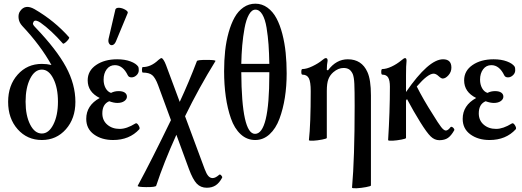

<svg xmlns="http://www.w3.org/2000/svg" viewBox="-20 -745 2821 1037"><path d="M206.1 11.2Q127 11.2 75.4 -46.9Q23.9 -105 23.9 -194.8Q23.9 -284.2 75.4 -342Q127 -399.9 206.1 -399.9Q233.4 -399.9 257.8 -394Q199.7 -499 100.1 -605Q82.5 -624 80.3 -647.5Q78.1 -670.9 88.9 -685.1Q115.7 -724.1 166 -695.8Q273.9 -633.3 353 -543.9Q356 -540.5 348.6 -531Q341.3 -521.5 332 -514.2Q322.8 -506.8 319.8 -509.8Q256.8 -581.5 198.2 -623Q171.4 -640.6 162.1 -628.9Q156.2 -619.6 158.7 -613.3Q161.1 -606.9 171.9 -596.2Q285.6 -477.5 336.4 -383.5Q387.2 -289.6 387.2 -194.8Q387.2 -105 335.9 -46.9Q284.7 11.2 206.1 11.2ZM206.1 -23.9Q243.7 -23.9 268.3 -72.8Q293 -121.6 293 -195.8Q293 -270.5 268.3 -319.8Q243.7 -369.1 206.1 -369.1Q167.5 -369.1 142.8 -320.1Q118.2 -271 118.2 -195.8Q118.2 -121.1 142.8 -72.5Q167.5 -23.9 206.1 -23.9Z M606.4 -522Q599.1 -504.9 588.1 -501.7Q577.1 -498.5 570.1 -508.5Q563 -518.6 566.4 -535.2L603.5 -694.8Q608.4 -704.1 624.8 -702.9Q641.1 -701.7 657.5 -691.9Q673.8 -682.1 669.4 -673.8ZM590.8 11.2Q529.3 11.2 487.5 -19Q445.8 -49.3 445.8 -103Q445.8 -175.8 518.6 -215.8Q453.6 -248 453.6 -311Q453.6 -362.8 499 -393.8Q544.4 -424.8 612.8 -424.8Q654.3 -424.8 684.8 -413.3Q715.3 -401.9 726.6 -384.8Q729.5 -380.9 729.5 -365.2Q729.5 -350.1 717.3 -338.6Q705.1 -327.1 690.4 -327.1Q675.8 -327.1 670.4 -337.9Q644 -393.1 600.6 -393.1Q572.8 -393.1 556.2 -370.8Q539.6 -348.6 539.6 -314.9Q539.6 -289.1 550.3 -269.3Q561 -249.5 579.6 -243.2Q598.1 -252.9 620.6 -252.9Q642.1 -252.9 653.8 -244.9Q665.5 -236.8 665.5 -223.1Q665.5 -209 651.4 -199Q637.2 -189 613.8 -189Q594.7 -189 569.8 -198.2Q532.7 -182.6 532.7 -132.8Q532.7 -94.7 559.3 -71.8Q585.9 -48.8 626.5 -48.8Q664.1 -48.8 711.4 -78.1Q719.2 -83 728.3 -68.1Q737.3 -53.2 732.4 -46.9Q679.2 11.2 590.8 11.2Z M723.6 258.8Q798.3 120.6 903.3 -96.2L833.5 -286.1Q818.8 -325.2 802.2 -339.1Q785.6 -353 751.5 -353Q746.6 -353 746.6 -367.9Q746.6 -382.8 751.5 -382.8Q795.4 -382.8 835.4 -420.9Q847.2 -431.2 852.5 -431.2Q856.4 -431.2 863.3 -421.1Q870.1 -411.1 876.5 -394L950.7 -194.8Q1000 -300.8 1043.5 -415Q1045.9 -421.9 1099.6 -421.4Q1147 -421.4 1143.6 -415Q1054.2 -270.5 979.5 -117.2L1085.4 168Q1095.2 194.3 1105.2 205.6Q1115.2 216.8 1128.4 216.8Q1143.6 216.8 1163.6 199.2Q1168 194.8 1175 202.4Q1182.1 210 1179.7 214.8Q1164.6 243.2 1144.8 256.1Q1125 269 1096.7 269Q1064 269 1042.7 246.8Q1021.5 224.6 1000.5 168L932.6 -17.1Q864.3 134.3 823.7 257.8Q821.8 266.1 769 265.6Q722.7 265.1 723.6 258.8Z M1358.4 11.2Q1313.5 11.2 1279.8 -20Q1246.1 -51.3 1227.3 -105.2Q1208.5 -159.2 1199.5 -223.1Q1190.4 -287.1 1190.4 -360.8Q1190.4 -418.5 1196 -470.5Q1201.7 -522.5 1214.8 -569.6Q1228 -616.7 1247.1 -650.9Q1266.1 -685.1 1294.9 -705.1Q1323.7 -725.1 1359.4 -725.1Q1395.5 -725.1 1424.8 -703.6Q1454.1 -682.1 1473.1 -646.5Q1492.2 -610.8 1504.9 -561.8Q1517.6 -512.7 1522.9 -460Q1528.3 -407.2 1528.3 -349.1Q1528.3 -279.8 1518.6 -217.8Q1508.8 -155.8 1489.3 -103.3Q1469.7 -50.8 1436 -19.8Q1402.3 11.2 1358.4 11.2ZM1359.4 -692.9Q1339.4 -692.9 1324.2 -665.5Q1309.1 -638.2 1300.8 -592.8Q1292.5 -547.4 1288.3 -499.5Q1284.2 -451.7 1283.2 -399.9H1434.6Q1433.6 -458.5 1430.4 -503.9Q1427.2 -549.3 1419.7 -595.5Q1412.1 -641.6 1396.7 -667.2Q1381.3 -692.9 1359.4 -692.9ZM1357.4 -22Q1434.6 -22 1434.6 -341.8V-355H1283.2Q1285.2 -22 1357.4 -22Z M1881.3 269Q1895.5 109.4 1895.5 -172.9Q1895.5 -256.8 1893.8 -292.5Q1892.1 -328.1 1885.3 -345.2Q1876.5 -363.8 1864.7 -370.8Q1853 -377.9 1835.4 -377.9Q1807.1 -377.9 1780.3 -355Q1762.2 -339.4 1753.7 -317.4Q1745.1 -295.4 1745.1 -253.9V0Q1745.1 3.9 1719.7 8.8Q1694.3 13.7 1672.9 14.9Q1651.4 16.1 1648.4 12.2Q1658.2 -75.2 1658.2 -252.9Q1658.2 -302.7 1648.2 -322.3Q1638.2 -341.8 1613.3 -341.8Q1607.4 -341.8 1607.4 -356.9Q1607.4 -372.1 1613.3 -372.1Q1636.2 -372.1 1668 -387.5Q1699.7 -402.8 1720.2 -419.9Q1732.9 -431.2 1740.2 -431.2Q1749.5 -431.2 1749.5 -417Q1745.1 -395.5 1745.1 -367.2L1751.5 -365.2Q1795.9 -424.8 1858.4 -424.8Q1933.6 -424.8 1964.4 -356Q1983.4 -314.5 1983.4 -230V256.8Q1983.4 260.7 1956.8 265.6Q1930.2 270.5 1907.5 271.7Q1884.8 272.9 1881.3 269Z M2076.2 12.2Q2085.9 -142.6 2085.9 -276.9Q2085.9 -310.1 2076.7 -325.9Q2067.4 -341.8 2044.9 -341.8Q2039.1 -341.8 2039.1 -356.9Q2039.1 -372.1 2044.9 -372.1Q2066.4 -372.1 2094.7 -385.3Q2123 -398.4 2148.9 -419.9Q2161.6 -431.2 2168 -431.2Q2175.8 -431.2 2175.8 -417Q2172.9 -392.1 2172.9 -338.9V-248Q2294.9 -424.8 2373 -424.8Q2418 -424.8 2418 -379.9Q2418 -356.4 2402.1 -338.6Q2386.2 -320.8 2371.1 -320.8Q2362.8 -320.8 2348.6 -334Q2334.5 -347.2 2321.8 -347.2Q2291 -347.2 2231 -277.8Q2267.1 -206.1 2317.9 -127Q2347.7 -78.1 2362.5 -59.1Q2377.4 -40 2388.2 -40Q2399.9 -40 2414.1 -59.1Q2417 -61.5 2422.1 -59.1Q2427.2 -56.6 2431.4 -50.8Q2435.5 -44.9 2433.1 -41Q2417 -12.2 2399.2 0Q2381.3 12.2 2353 12.2Q2327.1 12.2 2306.2 -8.1Q2285.2 -28.3 2250 -85Q2214.4 -142.1 2178.2 -210Q2177.7 -209 2175.5 -206.1Q2173.3 -203.1 2172.9 -202.1V0Q2172.9 4.4 2147.7 9Q2122.6 13.7 2101.1 14.9Q2079.6 16.1 2076.2 12.2Z M2624 11.2Q2562.5 11.2 2520.8 -19Q2479 -49.3 2479 -103Q2479 -175.8 2551.8 -215.8Q2486.8 -248 2486.8 -311Q2486.8 -362.8 2532.2 -393.8Q2577.6 -424.8 2646 -424.8Q2687.5 -424.8 2718 -413.3Q2748.5 -401.9 2759.8 -384.8Q2762.7 -380.9 2762.7 -365.2Q2762.7 -350.1 2750.5 -338.6Q2738.3 -327.1 2723.6 -327.1Q2709 -327.1 2703.6 -337.9Q2677.2 -393.1 2633.8 -393.1Q2606 -393.1 2589.4 -370.8Q2572.8 -348.6 2572.8 -314.9Q2572.8 -289.1 2583.5 -269.3Q2594.2 -249.5 2612.8 -243.2Q2631.3 -252.9 2653.8 -252.9Q2675.3 -252.9 2687 -244.9Q2698.7 -236.8 2698.7 -223.1Q2698.7 -209 2684.6 -199Q2670.4 -189 2647 -189Q2627.9 -189 2603 -198.2Q2565.9 -182.6 2565.9 -132.8Q2565.9 -94.7 2592.5 -71.8Q2619.1 -48.8 2659.7 -48.8Q2697.3 -48.8 2744.6 -78.1Q2752.4 -83 2761.5 -68.1Q2770.5 -53.2 2765.6 -46.9Q2712.4 11.2 2624 11.2Z"/></svg>

Font: Junicode SmCond Medium
Style: Regular
Weight: 500
Width: 4
Designer: Peter S. Baker
Version: Version 2.206